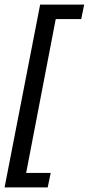

<svg xmlns="http://www.w3.org/2000/svg" viewBox="-32 -687 387 837"><path d="M143 -667H335L322 -604H211L82 67H189L176 130H-12Z"/></svg>

Font: Lisu Bosa
Style: Italic
Weight: 400
Italic angle: -19°
Designer: David Morse, Annie Olsen, Victor Gaultney, Frank Grießhammer (Latin)
Foundry: SIL International
Version: Version 2.000